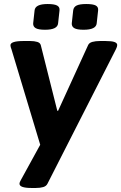

<svg xmlns="http://www.w3.org/2000/svg" viewBox="-20 -729 603 955"><path d="M137 206Q77 206 77 185Q77 181 79 176Q81 171 84 166L180 -9L37 -484Q32 -496 32 -504Q32 -525 98 -525H130Q151 -525 165.5 -520.5Q180 -516 183 -504L265 -178H269L418 -504Q423 -516 439 -520.5Q455 -525 477 -525H504Q536 -525 549.5 -520Q563 -515 563 -505Q563 -497 557 -485L216 185Q210 197 195 201.5Q180 206 158 206ZM396 -581Q363 -581 349.5 -589Q336 -597 337 -613L344 -677Q346 -694 361 -701.5Q376 -709 409 -709Q443 -709 456.5 -701.5Q470 -694 468 -677L461 -613Q458 -581 396 -581ZM204 -581Q171 -581 157.5 -589Q144 -597 145 -613L152 -677Q155 -709 217 -709Q250 -709 264 -701.5Q278 -694 276 -677L269 -613Q266 -581 204 -581Z"/></svg>

Font: Asap Semi Expanded Semi Expanded Regular
Style: Bold Italic
Weight: 700
Width: 6
Italic angle: -6°
Designer: Pablo Cosgaya
Foundry: Omnibus-Type
Version: Version 3.001; ttfautohint (v1.8.4.7-5d5b)